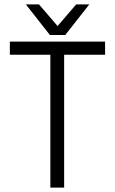

<svg xmlns="http://www.w3.org/2000/svg" viewBox="-20 -857 525 877"><path d="M273 0H210V-607H25V-667H460V-607H273ZM278 -697H208L98 -837H158L243 -738L328 -837H388Z"/></svg>

Font: Epunda Sans Light
Style: Regular
Weight: 300
Designer: Simon Atzbach
Foundry: typofactur
Version: Version 2.204; ttfautohint (v1.8.4.7-5d5b)